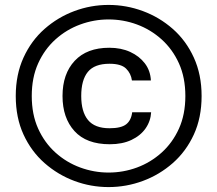

<svg xmlns="http://www.w3.org/2000/svg" viewBox="-20 -746 882 780"><path d="M421 14Q349 14 282 -11Q215 -36 161 -83.5Q107 -131 75.5 -199.5Q44 -268 44 -356Q44 -443 75.5 -512Q107 -581 161 -628.5Q215 -676 282 -701Q349 -726 421 -726Q493 -726 560.5 -701Q628 -676 682 -628.5Q736 -581 767.5 -512Q799 -443 799 -356Q799 -268 767.5 -199.5Q736 -131 682 -83.5Q628 -36 560.5 -11Q493 14 421 14ZM421 -45Q481 -45 536.5 -65.5Q592 -86 636.5 -126Q681 -166 707 -223.5Q733 -281 733 -356Q733 -431 707 -488.5Q681 -546 636.5 -586Q592 -626 536.5 -646.5Q481 -667 421 -667Q362 -667 306 -646.5Q250 -626 205.5 -586Q161 -546 135 -488.5Q109 -431 109 -356Q109 -281 135 -223.5Q161 -166 205.5 -126Q250 -86 306 -65.5Q362 -45 421 -45ZM426 -160Q331 -160 282.5 -213.5Q234 -267 234 -356Q234 -446 283.5 -499Q333 -552 424 -552Q472 -552 509 -535Q546 -518 568.5 -488.5Q591 -459 593 -419H516Q512 -448 492 -467.5Q472 -487 425 -487Q364 -487 337 -454Q310 -421 310 -356Q310 -292 337.5 -258.5Q365 -225 425 -225Q472 -225 492.5 -241Q513 -257 517 -290H594Q592 -254 571.5 -224.5Q551 -195 514 -177.5Q477 -160 426 -160Z"/></svg>

Font: 42dot Sans Light Medium
Style: Regular
Weight: 500
Version: Version 1.000